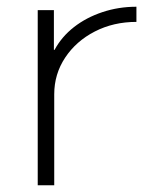

<svg xmlns="http://www.w3.org/2000/svg" viewBox="-20 -550 443 570"><path d="M92 0V-520H140V-402H142Q163 -441 199.5 -469.5Q236 -498 284 -514Q332 -530 385 -530V-485Q317 -485 261.5 -456.5Q206 -428 173.5 -379Q141 -330 141 -270V0Z"/></svg>

Font: M PLUS 2 Light
Style: Regular
Weight: 300
Designer: Coji Morishita
Foundry: UNDERFOREST DESIGN
Version: Version 1.001